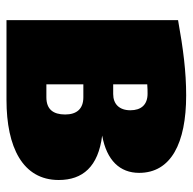

<svg xmlns="http://www.w3.org/2000/svg" viewBox="-21 -573 594 592"><g transform="rotate(90 276.0 -277.0)"><path d="M398 -295C475 -309 513 -350 513 -409C513 -507 422 -554 274 -554C201 -554 131 -545 42 -529V0H288C434 0 535 -50 535 -161C535 -235 494 -283 398 -295ZM269 -435C303 -435 320 -415 320 -382C320 -348 301 -329 270 -329H240V-434C253 -435 260 -435 269 -435ZM280 -123H240V-237H280C316 -237 333 -216 333 -181C333 -144 317 -123 280 -123Z"/></g></svg>

Font: Fira Sans Heavy
Style: Regular
Weight: 900
Designer: bBox Type GmbH & Carrois Corporate GbR & Edenspiekermann AG
Foundry: bBox Type GmbH & Carrois Corporate GbR & Edenspiekermann AG
Version: Version 4.300;PS 004.300;hotconv 1.0.88;makeotf.lib2.5.64775